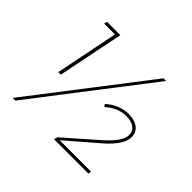

<svg xmlns="http://www.w3.org/2000/svg" viewBox="-159 -907 1114 1114"><g transform="rotate(45 398.5 -349.5)"><path d="M138 -699H248L166 -293H145L223 -680H134ZM86 0H64L602 -699H624ZM430 -19H688L684 0H403L408 -21L606 -195Q694 -273 694 -325Q694 -357 670 -374.5Q646 -392 603 -392Q571 -392 538 -378Q505 -364 477 -338L467 -353Q497 -381 533 -395.5Q569 -410 604 -410Q655 -410 684 -388Q713 -366 713 -327Q713 -264 619 -182Z"/></g></svg>

Font: Gontserrat Thin
Style: Italic
Weight: 250
Italic angle: -11.3°
Designer: Julieta Ulanovsky
Foundry: Julieta Ulanovsky
Version: Version 6.001